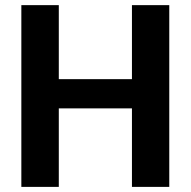

<svg xmlns="http://www.w3.org/2000/svg" viewBox="-20 -731 746 751"><path d="M210 -710.9V-421.4H496.1V-710.9H642.1V0H496.1V-307.1H210V0H63.5V-710.9Z"/></svg>

Font: Vazirmatn UI FD
Style: Bold
Weight: 700
Designer: Saber Rastikerdar
Foundry: Saber Rastikerdar
Version: Version 33.003